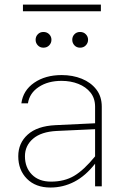

<svg xmlns="http://www.w3.org/2000/svg" viewBox="-20 -817 567 842"><path d="M422.4 -796.9V-767.6H80.6V-796.9ZM426.3 -349.1V0H397V-99.1Q355 -45.4 305.9 -20Q256.8 5.4 201.2 5.4Q136.2 5.4 98.1 -33Q60.1 -71.3 60.1 -131.8Q60.1 -189.5 101.6 -226.8Q143.1 -264.2 222.7 -268.1L397 -276.4V-349.1Q397 -385.7 377 -410.9Q356.9 -436 323.5 -449.2Q290 -462.4 250 -462.4Q190.4 -462.4 149.9 -435.5Q109.4 -408.7 102.5 -363.8H73.7Q81.1 -420.4 129.9 -454.1Q178.7 -487.8 250.5 -487.8Q298.8 -487.8 338.6 -471.7Q378.4 -455.6 402.3 -424.8Q426.3 -394 426.3 -349.1ZM89.4 -131.8Q89.4 -82.5 119.9 -51.5Q150.4 -20.5 203.6 -20.5Q262.2 -20.5 304.9 -45.7Q347.7 -70.8 397 -131.3V-250.5L228.5 -242.7Q160.6 -239.3 125 -208.7Q89.4 -178.2 89.4 -131.8ZM136.2 -642.6Q136.2 -656.7 145.8 -666.7Q155.3 -676.8 170.4 -676.8Q186 -676.8 195.8 -666.7Q205.6 -656.7 205.6 -642.6Q205.6 -628.4 195.8 -618.2Q186 -607.9 170.4 -607.9Q155.3 -607.9 145.8 -618.2Q136.2 -628.4 136.2 -642.6ZM296.9 -642.6Q296.9 -656.7 306.4 -666.7Q315.9 -676.8 331.1 -676.8Q346.7 -676.8 356.4 -666.7Q366.2 -656.7 366.2 -642.6Q366.2 -628.4 356.4 -618.2Q346.7 -607.9 331.1 -607.9Q315.9 -607.9 306.4 -618.2Q296.9 -628.4 296.9 -642.6Z"/></svg>

Font: Estedad-FD Thin
Style: Regular
Weight: 100
Designer: Amin Abedi
Version: Version 7.3